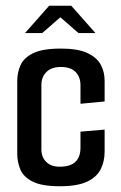

<svg xmlns="http://www.w3.org/2000/svg" viewBox="-20 -644 420 668"><path d="M188 4Q126 4 94 -12Q62 -28 51 -54Q40 -80 40 -109V-362Q40 -392 51.5 -417.5Q63 -443 95.5 -459Q128 -475 192 -475Q251 -475 284 -459.5Q317 -444 330.5 -419Q344 -394 344 -363V-291L260 -283V-348Q260 -376 243 -393.5Q226 -411 192 -411Q159 -411 141.5 -393.5Q124 -376 124 -348V-125Q124 -97 141 -80.5Q158 -64 187 -64Q225 -64 242.5 -81Q260 -98 260 -130V-186L344 -193V-116Q344 -83 330.5 -55.5Q317 -28 283 -12Q249 4 188 4ZM67 -529 151 -624H228L312 -529H253L190 -584L127 -529Z"/></svg>

Font: Smooch Sans Thin SemiBold
Style: Regular
Weight: 600
Version: Version 1.010